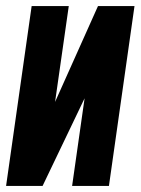

<svg xmlns="http://www.w3.org/2000/svg" viewBox="-22 -611 462 631"><path d="M-2 0 82 -591H204L159 -276L300 -591H420L336 0H215L256 -288L118 0Z"/></svg>

Font: Alumni Sans ExtraBold
Style: Italic
Weight: 800
Italic angle: -8°
Designer: Robert E. Leuschke
Foundry: Robert E. Leuschke
Version: Version 1.016